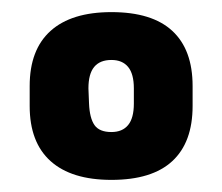

<svg xmlns="http://www.w3.org/2000/svg" viewBox="-20 -622 367 317"><path d="M29 -480V-447Q29 -387 63.5 -356Q98 -325 164 -325Q231 -325 264.5 -356Q298 -387 298 -447V-480Q298 -540 264.5 -571Q231 -602 164 -602Q98 -602 63.5 -571Q29 -540 29 -480ZM127 -451 126 -476Q126 -500 135.5 -511.5Q145 -523 164 -523Q182 -523 191.5 -511.5Q201 -500 201 -476V-451Q201 -427 191.5 -415.5Q182 -404 164 -404Q144 -404 136 -415.5Q128 -427 127 -451Z"/></svg>

Font: Beiruti ExtraBold
Style: Regular
Weight: 800
Designer: Arlette Boutros
Foundry: Boutros
Version: Version 1.41